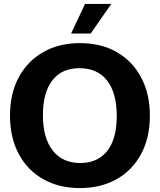

<svg xmlns="http://www.w3.org/2000/svg" viewBox="-20 -940 815 980"><path d="M387 20Q282 20 201.5 -25Q121 -70 76 -153.5Q31 -237 31 -350Q31 -462 75.5 -545Q120 -628 200.5 -674Q281 -720 388 -720Q497 -720 577 -673.5Q657 -627 701 -543.5Q745 -460 745 -350Q745 -236 699.5 -152.5Q654 -69 573.5 -24.5Q493 20 387 20ZM389 -108Q449 -108 491 -136Q533 -164 554.5 -217.5Q576 -271 576 -347Q576 -465 527 -528.5Q478 -592 385 -592Q295 -592 247 -529.5Q199 -467 199 -352Q199 -236 249 -172Q299 -108 389 -108ZM414 -920H548L443 -769H343Z"/></svg>

Font: Moderustic
Style: Bold
Weight: 700
Designer: Tural Alisoy
Foundry: TAFT Foundry
Version: Version 2.120